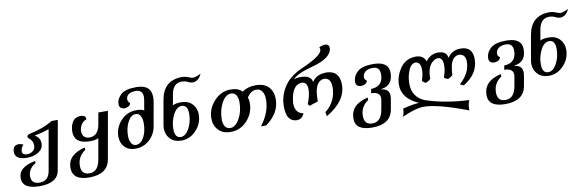

<svg xmlns="http://www.w3.org/2000/svg" viewBox="-64 -1412 6884 2262"><g transform="rotate(-10 3378.0 -280.5)"><path d="M265.6 249Q60.1 249 60.1 116.2Q60.1 -15.6 262.7 -53.2L263.2 -26.9Q172.9 25.9 172.9 113.8Q172.9 207.5 272.5 207.5Q378.4 207.5 398.9 91.8L484.9 -395Q398.4 -363.3 316.4 -351.1L314.9 -344.7Q373.5 -311 373.5 -243.2Q373.5 -180.7 316.4 -143.6Q259.3 -106.4 178.2 -106.4Q34.2 -107.4 34.2 -200.7Q34.2 -280.3 104 -281.2Q135.7 -281.2 160.6 -266.1Q127.4 -234.9 127.4 -189.5Q127.4 -147.9 187.5 -146.5Q220.2 -146.5 252 -168.9Q283.7 -191.4 283.7 -235.4Q283.7 -293.9 235.4 -327.6Q223.1 -340.3 223.1 -349.6L223.6 -353Q225.1 -364.3 244.1 -376.5Q421.9 -412.1 535.2 -483.4H609.9L505.9 103.5Q480.5 249 265.6 249Z M859.4 249Q658.7 249 658.7 98.6Q658.7 -57.6 866.7 -108.4V-78.6Q772 -15.6 772 96.7Q772 201.7 869.1 201.7Q974.1 201.7 998.5 62.5L1043 -189Q1015.1 -169.9 939.9 -169.9Q753.9 -169.9 753.9 -316.4Q753.9 -387.7 786.4 -435.3Q818.8 -482.9 885.3 -482.9Q942.4 -478.5 942.4 -441.4L941.4 -430.7Q872.6 -406.7 856.9 -317.9L856.4 -309.1Q856.4 -213.9 947.8 -213.9Q1047.9 -218.3 1070.8 -346.2L1095.7 -486.3H1210L1110.4 77.6Q1080.1 249 859.4 249Z M1467.8 -32.7Q1524.9 -32.7 1562.7 -101.8Q1600.6 -170.9 1600.6 -271.5Q1600.6 -322.8 1581.8 -357.2Q1563 -391.6 1524.9 -391.6Q1467.8 -391.6 1429.7 -319.8Q1391.6 -248 1391.6 -151.9Q1391.6 -106 1410.2 -69.3Q1428.7 -32.7 1467.8 -32.7ZM1454.1 10.3Q1373.5 10.3 1325.9 -38.8Q1278.3 -87.9 1278.3 -165Q1278.3 -270.5 1353 -352.8Q1427.7 -435.1 1538.6 -435.1Q1607.9 -435.1 1631.8 -415.5L1652.3 -533.2Q1656.2 -555.7 1656.2 -573.7Q1656.2 -656.2 1577.6 -659.7Q1513.2 -659.7 1485.4 -636.7Q1457.5 -613.8 1457.5 -580.6Q1457.5 -550.3 1482.9 -531.2Q1474.6 -486.3 1410.6 -481.4Q1346.7 -482.4 1346.7 -543.5Q1346.7 -600.6 1399.4 -651.9Q1452.1 -703.1 1586.4 -703.1Q1763.7 -703.1 1763.7 -551.3Q1763.7 -524.4 1758.3 -492.7L1708.5 -211.4Q1691.9 -117.2 1621.1 -53.5Q1550.3 10.3 1454.1 10.3Z M2003.9 -33.2Q2062 -33.2 2104.5 -111.6Q2147 -189.9 2147 -285.6Q2147 -392.1 2074.7 -392.1Q2015.1 -392.1 1973.4 -312Q1931.6 -231.9 1931.6 -139.6Q1931.6 -33.2 2003.9 -33.2ZM2003.9 9.8Q1919.4 9.8 1870.8 -41Q1822.3 -91.8 1822.3 -164.1Q1822.3 -186.5 1826.7 -211.4L1877.9 -502.4Q1916 -717.3 2123.5 -727.1Q2175.3 -727.1 2211.9 -711.4Q2248.5 -695.8 2267.1 -695.8Q2295.4 -695.8 2360.4 -726.6Q2327.6 -649.4 2260.3 -641.6Q2226.6 -641.6 2196.8 -658Q2167 -674.3 2119.1 -674.3Q2020 -669.9 1998 -543.9L1975.6 -416Q2005.9 -435.5 2074.7 -435.5Q2161.6 -435.5 2209.2 -384Q2256.8 -332.5 2256.8 -260.3Q2256.8 -151.4 2181.6 -70.8Q2106.4 9.8 2003.9 9.8Z M2595.7 -36.1Q2658.2 -36.1 2706.3 -121.3Q2754.4 -206.5 2754.4 -317.4Q2754.4 -373 2732.9 -404.1Q2711.4 -435.1 2672.4 -435.1Q2606 -435.1 2559.6 -346.7Q2513.2 -258.3 2513.2 -152.3Q2513.2 -98.6 2534.4 -67.4Q2555.7 -36.1 2595.7 -36.1ZM2593.8 10.3Q2499.5 10.3 2447 -45.4Q2394.5 -101.1 2394.5 -184.1Q2394.5 -300.8 2477.8 -391.6Q2561 -482.4 2674.3 -482.4Q2769.5 -482.4 2814 -432.6Q2878.4 -480.5 2974.6 -480.5Q3077.1 -480.5 3129.4 -425.5Q3181.6 -370.6 3181.6 -278.8Q3181.6 -112.3 3016.6 7.3H2953.6Q3067.9 -138.2 3067.9 -294.9Q3067.9 -356.4 3043.2 -392.3Q3018.6 -428.2 2972.7 -428.2Q2912.1 -428.2 2861.8 -356Q2872.6 -323.7 2872.6 -286.6Q2872.6 -168 2792 -78.9Q2711.4 10.3 2593.8 10.3Z M3739.3 24.4 3731 -24.4Q3865.2 -132.8 3865.2 -301.3Q3865.2 -414.6 3779.8 -415.5Q3698.2 -407.2 3673.3 -290Q3664.6 -232.9 3664.6 -188L3665 -165.5Q3612.8 -149.9 3562 -130.9L3542 -154.8Q3582 -252 3582 -324.7Q3582 -414.6 3513.7 -415.5Q3394 -409.2 3374.5 -196.3Q3374.5 -73.7 3473.6 -57.6Q3448.2 7.3 3387.2 9.8Q3259.8 8.8 3259.8 -175.3Q3259.8 -204.6 3263.2 -238.3Q3305.7 -478 3546.4 -582Q3787.1 -686 3798.8 -754.4L3799.8 -764.2Q3799.8 -778.8 3792 -790.5Q3830.1 -808.6 3868.7 -810.1Q3913.1 -805.2 3913.1 -757.8L3912.6 -750Q3893.1 -640.1 3682.1 -583.7Q3471.2 -527.3 3433.6 -467.8Q3455.6 -483.9 3524.4 -483.9Q3640.1 -479.5 3649.9 -399.9Q3700.2 -483.9 3824.7 -483.9Q3979 -479.5 3979 -310.1Q3979 -114.7 3739.3 24.4Z M4244.6 249Q4042.5 249 4042.5 108.9Q4042.5 -62 4252 -108.4V-78.6Q4157.2 -15.6 4157.2 96.7Q4157.2 201.7 4254.4 201.7Q4359.4 201.7 4383.8 62.5L4403.8 -49.3Q4406.2 -62 4406.2 -73.2Q4406.2 -150.9 4299.8 -150.9L4309.1 -201.2Q4454.1 -206.1 4454.1 -352.5Q4454.1 -439 4373.5 -442.4Q4308.1 -442.4 4278.6 -415.3Q4249 -388.2 4249 -351.1Q4249 -323.2 4275.9 -307.1Q4267.6 -261.2 4202.1 -256.3Q4137.2 -257.3 4137.2 -314.5Q4137.2 -383.8 4192.9 -435.1Q4248.5 -486.3 4381.3 -486.3Q4567.4 -486.3 4567.4 -350.1Q4567.4 -198.2 4428.7 -179.7L4427.7 -174.8Q4520.5 -166 4520.5 -79.6Q4520.5 -63 4517.1 -43.9L4495.6 77.6Q4465.3 249 4244.6 249Z M5405.3 249Q5046.9 112.8 4881.3 112.8Q4780.3 113.8 4621.1 187.5Q4639.6 144.5 4639.6 104.5L4639.2 92.8Q4764.2 61 4835.4 58.1Q4639.6 -27.3 4639.6 -189.9Q4639.6 -293 4704.6 -388.4Q4769.5 -483.9 4890.6 -485.4Q4982.4 -485.4 5009.8 -407.7Q5067.9 -486.8 5156.7 -486.8Q5262.2 -486.8 5270.5 -402.8Q5322.3 -486.8 5429.2 -486.8Q5571.3 -486.8 5571.3 -336.9Q5571.3 -161.1 5390.6 -52.7L5347.7 -73.2Q5475.1 -185.5 5475.1 -321.8Q5475.1 -418.5 5388.7 -418.5Q5310.5 -405.3 5290 -293Q5279.3 -229 5279.3 -199.2V-194.3Q5258.3 -174.8 5221.7 -159.2Q5185.5 -171.4 5176.3 -186Q5204.6 -259.3 5204.6 -327.6Q5204.6 -418.9 5145 -422.4Q5107.4 -420.4 5071.3 -384.8Q5015.6 -329.6 5015.6 -205.1V-197.8Q4994.6 -175.3 4957 -159.7Q4919.9 -177.7 4915 -194.3Q4939 -264.6 4939 -321.3Q4939 -410.6 4879.4 -417Q4823.7 -417 4793 -341.6Q4762.2 -266.1 4762.2 -182.6Q4762.2 -25.4 4905.3 37.1Q5138.7 115.7 5425.3 128.4Q5404.8 172.9 5404.8 227.5Z M5836.9 249Q5634.8 249 5634.8 108.9Q5634.8 -62 5844.2 -108.4V-78.6Q5749.5 -15.6 5749.5 96.7Q5749.5 201.7 5846.7 201.7Q5951.7 201.7 5976.1 62.5L5996.1 -49.3Q5998.5 -62 5998.5 -73.2Q5998.5 -150.9 5892.1 -150.9L5901.4 -201.2Q6046.4 -206.1 6046.4 -352.5Q6046.4 -439 5965.8 -442.4Q5900.4 -442.4 5870.8 -415.3Q5841.3 -388.2 5841.3 -351.1Q5841.3 -323.2 5868.2 -307.1Q5859.9 -261.2 5794.4 -256.3Q5729.5 -257.3 5729.5 -314.5Q5729.5 -383.8 5785.2 -435.1Q5840.8 -486.3 5973.6 -486.3Q6159.7 -486.3 6159.7 -350.1Q6159.7 -198.2 6021 -179.7L6020 -174.8Q6112.8 -166 6112.8 -79.6Q6112.8 -63 6109.4 -43.9L6087.9 77.6Q6057.6 249 5836.9 249Z M6399.9 -33.2Q6458 -33.2 6500.5 -111.6Q6543 -189.9 6543 -285.6Q6543 -392.1 6470.7 -392.1Q6411.1 -392.1 6369.4 -312Q6327.6 -231.9 6327.6 -139.6Q6327.6 -33.2 6399.9 -33.2ZM6399.9 9.8Q6315.4 9.8 6266.8 -41Q6218.3 -91.8 6218.3 -164.1Q6218.3 -186.5 6222.7 -211.4L6273.9 -502.4Q6312 -717.3 6519.5 -727.1Q6571.3 -727.1 6607.9 -711.4Q6644.5 -695.8 6663.1 -695.8Q6691.4 -695.8 6756.3 -726.6Q6723.6 -649.4 6656.2 -641.6Q6622.6 -641.6 6592.8 -658Q6563 -674.3 6515.1 -674.3Q6416 -669.9 6394 -543.9L6371.6 -416Q6401.9 -435.5 6470.7 -435.5Q6557.6 -435.5 6605.2 -384Q6652.8 -332.5 6652.8 -260.3Q6652.8 -151.4 6577.6 -70.8Q6502.4 9.8 6399.9 9.8Z"/></g></svg>

Font: Kelvinch
Style: Bold Italic
Weight: 700
Italic angle: -10°
Designer: Paul James Miller
Foundry: High-Logic / Made with FontCreator
Version: Version 3.30 September 23, 2016